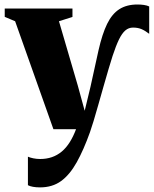

<svg xmlns="http://www.w3.org/2000/svg" viewBox="-30 -560 666 832"><path d="M143.5 252Q126.5 252 112.8 249.5Q99 247 91 242.5V119Q100 123 114.2 126Q128.5 129 144 129Q171.5 129 194.8 121Q218 113 237.5 96.8Q257 80.5 272.2 56.2Q287.5 32 299.5 0H201.5L35.5 -468L-9.5 -487V-523H284V-486.5L225.5 -468L307 -189.5L337 -80L362 -183.5L397 -342.5Q413 -413 434.2 -456.5Q455.5 -500 487.2 -520.2Q519 -540.5 565.5 -540.5Q580.5 -540.5 594 -538.5Q607.5 -536.5 616.5 -532V-413.5Q599 -427 583.2 -433.8Q567.5 -440.5 546.5 -440.5Q527.5 -440.5 513 -428Q498.5 -415.5 485.5 -388.8Q472.5 -362 458 -318Q451 -296.5 440.8 -262Q430.5 -227.5 419 -186.8Q407.5 -146 396.2 -106.5Q385 -67 375.5 -35.5Q366 -4 360 12.5Q332.5 89.5 302.5 143.2Q272.5 197 234.8 224.5Q197 252 143.5 252Z"/></svg>

Font: Merriweather 96pt Black
Style: Regular
Weight: 900
Version: Version 2.100